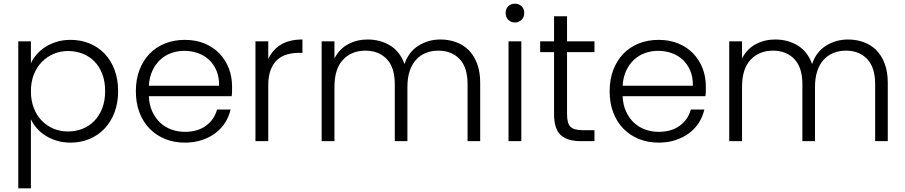

<svg xmlns="http://www.w3.org/2000/svg" viewBox="-20 -772 4950 1050"><path d="M149 -426Q161 -452 181 -475Q201 -498 228.5 -515.5Q256 -533 290.5 -543.5Q325 -554 366 -554Q422 -554 469.5 -534.5Q517 -515 552 -478.5Q587 -442 606.5 -390Q626 -338 626 -274Q626 -210 606.5 -158Q587 -106 552 -69Q517 -32 469.5 -12Q422 8 366 8Q325 8 290.5 -2.5Q256 -13 228.5 -30.5Q201 -48 181 -71Q161 -94 149 -120V258H80V-546H149ZM555 -274Q555 -326 539.5 -367Q524 -408 496.5 -436Q469 -464 432 -478.5Q395 -493 352 -493Q310 -493 273.5 -477.5Q237 -462 209 -433.5Q181 -405 165 -364.5Q149 -324 149 -273Q149 -222 165 -181Q181 -140 209 -111.5Q237 -83 273.5 -68Q310 -53 352 -53Q395 -53 432 -68Q469 -83 496.5 -111.5Q524 -140 539.5 -181Q555 -222 555 -274Z M988 -494Q951 -494 917 -482Q883 -470 857 -446Q831 -422 814 -386.5Q797 -351 794 -303H1178Q1179 -351 1163.5 -386.5Q1148 -422 1122 -446Q1096 -470 1061 -482Q1026 -494 988 -494ZM1241 -173Q1232 -134 1211 -101Q1190 -68 1158 -44Q1126 -20 1084 -6Q1042 8 991 8Q933 8 884 -11.5Q835 -31 799 -67.5Q763 -104 743 -156Q723 -208 723 -273Q723 -338 743 -390Q763 -442 798.5 -478.5Q834 -515 883 -534.5Q932 -554 991 -554Q1051 -554 1099 -534Q1147 -514 1180 -479.5Q1213 -445 1231 -399Q1249 -353 1249 -301Q1249 -284 1249 -272Q1249 -260 1247 -246H794Q796 -198 813 -161.5Q830 -125 856.5 -100.5Q883 -76 918 -63.5Q953 -51 991 -51Q1061 -51 1106.5 -84.5Q1152 -118 1167 -173Z M1447 0H1377V-546H1447V-449Q1470 -500 1516.5 -528Q1563 -556 1634 -556V-483H1615Q1581 -483 1550.5 -474.5Q1520 -466 1497 -445.5Q1474 -425 1460.5 -390.5Q1447 -356 1447 -305Z M2537 -312Q2537 -403 2493.5 -449Q2450 -495 2377 -495Q2340 -495 2309 -482.5Q2278 -470 2255.5 -445.5Q2233 -421 2220.5 -383.5Q2208 -346 2208 -296V0H2139V-312Q2139 -403 2095 -449Q2051 -495 1978 -495Q1903 -495 1856 -445.5Q1809 -396 1809 -296V0H1739V-546H1809V-452Q1835 -504 1883.5 -530Q1932 -556 1990 -556Q2059 -556 2113 -523.5Q2167 -491 2192 -422Q2215 -489 2269 -522.5Q2323 -556 2389 -556Q2434 -556 2474 -541.5Q2514 -527 2543 -498Q2572 -469 2589 -424.5Q2606 -380 2606 -320V0H2537Z M2761 -546H2831V0H2761ZM2796 -649Q2775 -649 2760 -663.5Q2745 -678 2745 -701Q2745 -724 2760 -738Q2775 -752 2796 -752Q2817 -752 2832 -738Q2847 -724 2847 -701Q2847 -678 2832 -663.5Q2817 -649 2796 -649Z M3010 -487H2934V-546H3010V-683H3081V-546H3231V-487H3081V-148Q3081 -97 3100 -78.5Q3119 -60 3167 -60H3231V0H3156Q3084 0 3047 -33Q3010 -66 3010 -148Z M3579 -494Q3542 -494 3508 -482Q3474 -470 3448 -446Q3422 -422 3405 -386.5Q3388 -351 3385 -303H3769Q3770 -351 3754.5 -386.5Q3739 -422 3713 -446Q3687 -470 3652 -482Q3617 -494 3579 -494ZM3832 -173Q3823 -134 3802 -101Q3781 -68 3749 -44Q3717 -20 3675 -6Q3633 8 3582 8Q3524 8 3475 -11.5Q3426 -31 3390 -67.5Q3354 -104 3334 -156Q3314 -208 3314 -273Q3314 -338 3334 -390Q3354 -442 3389.5 -478.5Q3425 -515 3474 -534.5Q3523 -554 3582 -554Q3642 -554 3690 -534Q3738 -514 3771 -479.5Q3804 -445 3822 -399Q3840 -353 3840 -301Q3840 -284 3840 -272Q3840 -260 3838 -246H3385Q3387 -198 3404 -161.5Q3421 -125 3447.5 -100.5Q3474 -76 3509 -63.5Q3544 -51 3582 -51Q3652 -51 3697.5 -84.5Q3743 -118 3758 -173Z M4766 -312Q4766 -403 4722.5 -449Q4679 -495 4606 -495Q4569 -495 4538 -482.5Q4507 -470 4484.5 -445.5Q4462 -421 4449.5 -383.5Q4437 -346 4437 -296V0H4368V-312Q4368 -403 4324 -449Q4280 -495 4207 -495Q4132 -495 4085 -445.5Q4038 -396 4038 -296V0H3968V-546H4038V-452Q4064 -504 4112.5 -530Q4161 -556 4219 -556Q4288 -556 4342 -523.5Q4396 -491 4421 -422Q4444 -489 4498 -522.5Q4552 -556 4618 -556Q4663 -556 4703 -541.5Q4743 -527 4772 -498Q4801 -469 4818 -424.5Q4835 -380 4835 -320V0H4766Z"/></svg>

Font: SVN-Poppins Light
Style: Regular
Weight: 300
Designer: Ninad Kale (Devanagari), Jonny Pinhorn (Latin)
Foundry: Indian Type Foundry
Version: Version 3.002 2017; ttfautohint (v1.8.3)